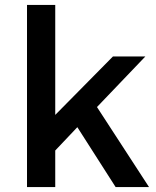

<svg xmlns="http://www.w3.org/2000/svg" viewBox="-20 -762 635 782"><path d="M205 -149V0H90V-742H205V-294L440 -532H572L375 -326L587 0H451L295 -244Z"/></svg>

Font: Sapa
Style: Regular
Weight: 400
Version: Version 1.20 June 8, 2016